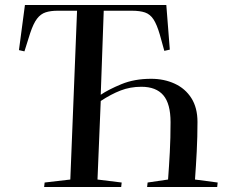

<svg xmlns="http://www.w3.org/2000/svg" viewBox="-20 -750 916 770"><path d="M384 -370Q415 -391 467 -412.5Q519 -434 586 -434Q638 -434 680.5 -414.5Q723 -395 747.5 -356.5Q772 -318 772 -261Q772 -202 769 -143Q766 -84 762 -30L853 -18L851 0H570L572 -18L654 -30Q658 -83 661 -139.5Q664 -196 664 -260Q664 -334 635 -368Q606 -402 547 -402Q502 -402 463.5 -387Q425 -372 384 -345L371 -30L468 -18L466 0H157L159 -18L262 -30L289 -707H212Q183 -707 163 -700.5Q143 -694 128.5 -675Q114 -656 101 -617L78 -544L56 -549L80 -730H647L661 -551L639 -546L621 -611Q609 -652 595.5 -672.5Q582 -693 561.5 -700Q541 -707 508 -707H396Z"/></svg>

Font: Literata 72pt Medium
Style: Italic
Weight: 500
Italic angle: -2°
Designer: Latin by Veronika Burian and Jose Scaglione. Greek by Irene Vlachou. Cyrillic by Vera Evstafieva
Foundry: TypeTogether
Version: Version 3.002